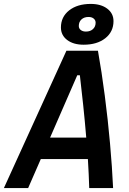

<svg xmlns="http://www.w3.org/2000/svg" viewBox="-48 -950 654 970"><path d="M-28.3 0 287.6 -693.8H446.8Q465.8 -587.4 481.4 -466.8Q497.1 -346.2 507.8 -225.8Q518.6 -105.5 523.4 0H402.8Q401.9 -33.7 400.1 -70.8Q398.4 -107.9 396 -146.5H158.2L94.2 0ZM205.1 -254.9H387.7Q380.9 -337.4 372.3 -418.7Q363.8 -500 355.5 -569.8H342.3ZM374.5 -724.1Q322.8 -724.1 291.3 -748Q259.8 -772 259.8 -811Q259.8 -864.7 301.3 -897.5Q342.8 -930.2 410.6 -930.2Q462.4 -930.2 493.9 -906.2Q525.4 -882.3 525.4 -843.3Q525.4 -789.6 483.9 -756.8Q442.4 -724.1 374.5 -724.1ZM386.2 -790.5Q408.2 -790.5 421.6 -803Q435.1 -815.4 435.1 -835.4Q435.1 -848.1 425.3 -856.2Q415.5 -864.3 399.4 -864.3Q377 -864.3 363.5 -851.8Q350.1 -839.4 350.1 -818.8Q350.1 -806.2 360.1 -798.3Q370.1 -790.5 386.2 -790.5Z"/></svg>

Font: Cascadia Code NF SemiBold
Style: Italic
Weight: 600
Italic angle: -10°
Monospace: yes
Designer: Aaron Bell
Foundry: Saja Typeworks
Version: Version 2404.023; ttfautohint (v1.8.4)